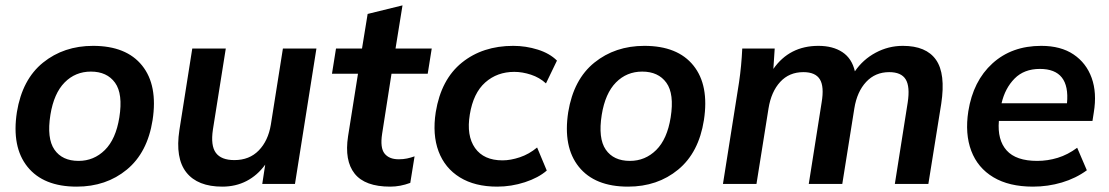

<svg xmlns="http://www.w3.org/2000/svg" viewBox="-20 -686 4135 716"><path d="M266 10Q142 10 82.5 -64Q23 -138 43 -268Q63 -390 140.5 -452.5Q218 -515 327 -515Q451 -515 510 -441.5Q569 -368 549 -238Q530 -117 453 -53.5Q376 10 266 10ZM273 -86Q330 -86 371 -126.5Q412 -167 425 -248Q439 -336 409 -377.5Q379 -419 319 -419Q261 -419 221 -378.5Q181 -338 168 -258Q154 -170 183 -128Q212 -86 273 -86Z M809 10Q717 10 675 -43Q633 -96 649 -201L697 -505H822L774 -203Q765 -143 785 -116Q805 -89 854 -89Q910 -89 945 -125Q980 -161 990 -221L1035 -505H1160L1080 0H958L969 -72Q940 -32 899.5 -11Q859 10 809 10Z M1435 10Q1341 10 1302.5 -38.5Q1264 -87 1278 -178L1315 -411H1218L1233 -505H1330L1351 -634L1481 -666L1455 -505H1590L1575 -411H1440L1405 -187Q1397 -135 1414 -113.5Q1431 -92 1467 -92Q1484 -92 1498 -95Q1512 -98 1526 -103L1510 -4Q1491 3 1472.5 6.5Q1454 10 1435 10Z M1834 10Q1751 10 1695 -24.5Q1639 -59 1615.5 -121.5Q1592 -184 1605 -268Q1625 -390 1702.5 -452.5Q1780 -515 1894 -515Q1941 -515 1985.5 -501Q2030 -487 2057 -460L2016 -375Q1992 -397 1960 -407.5Q1928 -418 1898 -418Q1834 -418 1789.5 -378.5Q1745 -339 1732 -259Q1719 -180 1751.5 -134Q1784 -88 1854 -88Q1884 -88 1918.5 -99.5Q1953 -111 1983 -136L2019 -50Q1988 -23 1937.5 -6.5Q1887 10 1834 10Z M2322 10Q2198 10 2138.5 -64Q2079 -138 2099 -268Q2119 -390 2196.5 -452.5Q2274 -515 2383 -515Q2507 -515 2566 -441.5Q2625 -368 2605 -238Q2586 -117 2509 -53.5Q2432 10 2322 10ZM2329 -86Q2386 -86 2427 -126.5Q2468 -167 2481 -248Q2495 -336 2465 -377.5Q2435 -419 2375 -419Q2317 -419 2277 -378.5Q2237 -338 2224 -258Q2210 -170 2239 -128Q2268 -86 2329 -86Z M2676 0 2736 -379Q2745 -440 2748 -505H2869L2864 -429Q2924 -515 3032 -515Q3086 -515 3121.5 -491.5Q3157 -468 3168 -420Q3198 -464 3245.5 -489.5Q3293 -515 3347 -515Q3434 -515 3470.5 -463Q3507 -411 3490 -299L3442 0H3317L3365 -304Q3374 -363 3357.5 -390Q3341 -417 3296 -417Q3244 -417 3210 -380.5Q3176 -344 3166 -282L3121 0H2996L3044 -304Q3054 -363 3037.5 -390Q3021 -417 2976 -417Q2923 -417 2889.5 -380.5Q2856 -344 2846 -282L2801 0Z M3832 10Q3743 10 3684.5 -25Q3626 -60 3602 -123.5Q3578 -187 3591 -271Q3609 -384 3681 -449.5Q3753 -515 3863 -515Q3936 -515 3983.5 -483Q4031 -451 4051 -395.5Q4071 -340 4059 -267L4054 -235H3705Q3699 -164 3734 -125Q3769 -86 3848 -86Q3887 -86 3924.5 -97.5Q3962 -109 3997 -135L4033 -51Q3992 -21 3940 -5.5Q3888 10 3832 10ZM3858 -429Q3799 -429 3763.5 -393Q3728 -357 3715 -301H3959Q3971 -429 3858 -429Z"/></svg>

Font: Mulish
Style: Bold Italic
Weight: 700
Italic angle: -9°
Designer: Vernon Adams
Foundry: Vernon Adams
Version: Version 3.603; ttfautohint (v1.8.3)